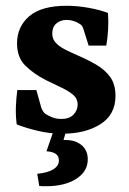

<svg xmlns="http://www.w3.org/2000/svg" viewBox="-20 -453 447 665"><path d="M38 -22Q34 -51 35 -82Q36 -113 40 -141H106L121 -87Q126 -67 138 -58Q146 -53 160 -47Q174 -41 193 -41Q220 -41 234.5 -56Q249 -71 249 -91Q249 -111 234 -124Q219 -137 194 -149Q169 -161 138 -176Q94 -199 66.5 -227Q39 -255 39 -303Q39 -360 81 -396.5Q123 -433 211 -433Q247 -433 286.5 -426Q326 -419 354 -408Q356 -382 354.5 -352Q353 -322 348 -295H287L271 -346Q268 -357 264.5 -362.5Q261 -368 253 -372Q243 -378 232.5 -381Q222 -384 211 -384Q189 -384 175 -371.5Q161 -359 161 -337Q161 -318 173 -305Q185 -292 204.5 -282Q224 -272 247 -262Q282 -247 312.5 -229.5Q343 -212 361.5 -186.5Q380 -161 380 -121Q380 -56 328 -23Q276 10 197 10Q151 10 110 0Q69 -10 38 -22ZM215 -19 200 32Q203 32 205.5 32Q208 32 211 32Q244 33 264 51Q284 69 284 99Q284 141 244 166.5Q204 192 140 192Q134 192 128 192Q122 192 116 191L109 149Q147 145 165.5 133Q184 121 184 103Q184 87 172.5 79.5Q161 72 141 71L172 -19Z"/></svg>

Font: Yrsa
Style: Bold
Weight: 700
Version: Version 2.004